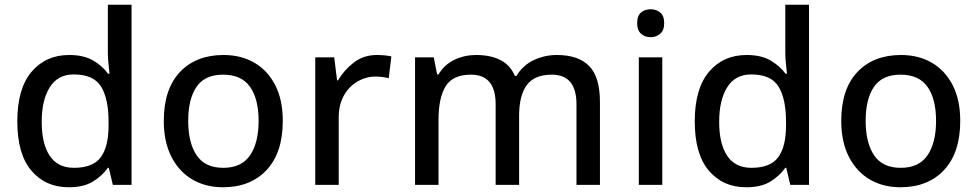

<svg xmlns="http://www.w3.org/2000/svg" viewBox="-20 -780 4124 810"><path d="M270 10Q172 10 112.5 -60Q53 -130 53 -268Q53 -406 113 -477Q173 -548 272 -548Q333 -548 372.5 -525Q412 -502 436 -469H442Q441 -482 438 -508.5Q435 -535 435 -554V-760H535V0H456L439 -72H435Q411 -38 372 -14Q333 10 270 10ZM292 -72Q372 -72 405 -116.5Q438 -161 438 -251V-267Q438 -363 406.5 -414.5Q375 -466 291 -466Q224 -466 190 -412Q156 -358 156 -266Q156 -173 190 -122.5Q224 -72 292 -72Z M1173 -270Q1173 -136 1105 -63Q1037 10 920 10Q848 10 792 -22.5Q736 -55 703.5 -118Q671 -181 671 -270Q671 -404 739 -476Q807 -548 923 -548Q997 -548 1053 -515.5Q1109 -483 1141 -421Q1173 -359 1173 -270ZM774 -270Q774 -178 809.5 -125Q845 -72 922 -72Q999 -72 1035 -125Q1071 -178 1071 -270Q1071 -362 1035 -413.5Q999 -465 921 -465Q844 -465 809 -413.5Q774 -362 774 -270Z M1570 -548Q1584 -548 1601.5 -546.5Q1619 -545 1631 -542L1620 -450Q1608 -453 1593 -455Q1578 -457 1564 -457Q1524 -457 1488 -436Q1452 -415 1430.5 -376.5Q1409 -338 1409 -284V0H1310V-538H1390L1402 -441H1406Q1432 -485 1473 -516.5Q1514 -548 1570 -548Z M2329 -548Q2420 -548 2465.5 -501.5Q2511 -455 2511 -350V0H2412V-340Q2412 -465 2308 -465Q2234 -465 2202 -420.5Q2170 -376 2170 -292V0H2071V-340Q2071 -465 1967 -465Q1890 -465 1860 -416Q1830 -367 1830 -274V0H1731V-538H1810L1824 -466H1830Q1855 -508 1897.5 -528Q1940 -548 1988 -548Q2050 -548 2091.5 -526.5Q2133 -505 2152 -460H2159Q2186 -505 2232 -526.5Q2278 -548 2329 -548Z M2774 -538V0H2675V-538ZM2725 -741Q2748 -741 2765 -727.5Q2782 -714 2782 -682Q2782 -652 2765 -637.5Q2748 -623 2725 -623Q2701 -623 2684.5 -637.5Q2668 -652 2668 -682Q2668 -714 2684.5 -727.5Q2701 -741 2725 -741Z M3128 10Q3030 10 2970.5 -60Q2911 -130 2911 -268Q2911 -406 2971 -477Q3031 -548 3130 -548Q3191 -548 3230.5 -525Q3270 -502 3294 -469H3300Q3299 -482 3296 -508.5Q3293 -535 3293 -554V-760H3393V0H3314L3297 -72H3293Q3269 -38 3230 -14Q3191 10 3128 10ZM3150 -72Q3230 -72 3263 -116.5Q3296 -161 3296 -251V-267Q3296 -363 3264.5 -414.5Q3233 -466 3149 -466Q3082 -466 3048 -412Q3014 -358 3014 -266Q3014 -173 3048 -122.5Q3082 -72 3150 -72Z M4031 -270Q4031 -136 3963 -63Q3895 10 3778 10Q3706 10 3650 -22.5Q3594 -55 3561.5 -118Q3529 -181 3529 -270Q3529 -404 3597 -476Q3665 -548 3781 -548Q3855 -548 3911 -515.5Q3967 -483 3999 -421Q4031 -359 4031 -270ZM3632 -270Q3632 -178 3667.5 -125Q3703 -72 3780 -72Q3857 -72 3893 -125Q3929 -178 3929 -270Q3929 -362 3893 -413.5Q3857 -465 3779 -465Q3702 -465 3667 -413.5Q3632 -362 3632 -270Z"/></svg>

Font: Noto Sans New Tai Lue Medium
Style: Regular
Weight: 500
Version: Version 2.003